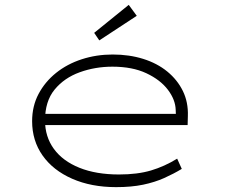

<svg xmlns="http://www.w3.org/2000/svg" viewBox="-20 -759 925 789"><path d="M457 10Q355 10 276.5 -24.5Q198 -59 155 -120Q112 -181 112 -261Q112 -323 138.5 -373Q165 -423 210.5 -459.5Q256 -496 316 -515.5Q376 -535 443 -535Q511 -535 568.5 -517Q626 -499 667.5 -465Q709 -431 731.5 -385Q754 -339 752 -282L751 -245H156V-291H724L703 -283L702 -307Q701 -349 670 -390Q639 -431 581.5 -458Q524 -485 442 -485Q371 -485 307.5 -462Q244 -439 204.5 -391Q165 -343 165 -264Q165 -197 201.5 -147Q238 -97 306.5 -69.5Q375 -42 469 -42Q545 -42 600.5 -58.5Q656 -75 708 -107L727 -65Q694 -45 655 -27.5Q616 -10 568 0Q520 10 457 10ZM388 -593 367 -624 509 -739 542 -694Z"/></svg>

Font: Lexend Zetta ExtraLight
Style: Regular
Weight: 250
Version: Version 1.007